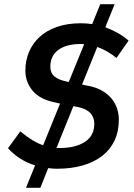

<svg xmlns="http://www.w3.org/2000/svg" viewBox="-20 -788 632 908"><path d="M103 100 146 -6Q109 -17 76.5 -37.5Q44 -58 18 -87L76 -167Q134 -118 184 -101L264 -298L248 -302Q171 -316 135.5 -357.5Q100 -399 100 -454Q100 -502 117.5 -543Q135 -584 168 -614Q201 -644 250 -661Q299 -678 362 -678Q376 -678 389 -677Q402 -676 416 -674L454 -768H522L478 -659Q508 -648 536 -632.5Q564 -617 588 -596L531 -514Q489 -548 440 -566L368 -388L398 -382Q435 -375 462 -359.5Q489 -344 507 -322.5Q525 -301 533.5 -275Q542 -249 542 -222Q542 -166 521.5 -123Q501 -80 463 -50.5Q425 -21 371 -5.5Q317 10 249 10Q229 10 208 7L171 100ZM327 -286 247 -88H262Q337 -88 381.5 -117Q426 -146 426 -203Q426 -233 407 -253.5Q388 -274 348 -282ZM218 -473Q218 -443 237.5 -426.5Q257 -410 297 -402L305 -400L378 -579Q373 -580 363 -580Q294 -580 256 -552Q218 -524 218 -473Z"/></svg>

Font: Celebes SemiBold
Style: Italic
Weight: 600
Italic angle: -10°
Designer: Anugrah Pasau
Foundry: Lafontype
Version: Version 1.000; ttfautohint (v1.8.4)